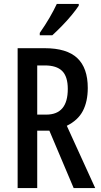

<svg xmlns="http://www.w3.org/2000/svg" viewBox="-20 -960 516 980"><path d="M208 -714Q321 -714 374.5 -663.5Q428 -613 428 -511Q428 -442 403 -394Q378 -346 321 -318L466 0H356L232 -293H170V0H70V-714ZM209 -626H170V-375H216Q326 -375 326 -506Q326 -569 297.5 -597.5Q269 -626 209 -626ZM382 -931Q369 -911 345.5 -882.5Q322 -854 295 -826.5Q268 -799 247 -780H183V-792Q211 -832 232.5 -869Q254 -906 270 -940H382Z"/></svg>

Font: Noto Sans ExtraCondensed Medium
Style: Regular
Weight: 500
Width: 2
Designer: Monotype Design Team
Foundry: Monotype Imaging Inc.
Version: Version 2.013; ttfautohint (v1.8.4.7-5d5b)